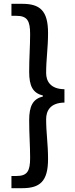

<svg xmlns="http://www.w3.org/2000/svg" viewBox="-20 -816 395 1007"><path d="M40 171H96C189 171 232 136 232 18C232 -63 222 -117 222 -191C222 -234 243 -277 318 -278V-348C243 -349 222 -392 222 -433C222 -508 232 -562 232 -643C232 -761 189 -796 96 -796H40V-733H66C123 -733 138 -707 138 -637C138 -572 133 -514 133 -440C133 -363 153 -328 205 -315V-310C153 -297 133 -261 133 -185C133 -111 138 -53 138 12C138 82 123 107 66 107H40Z"/></svg>

Font: Noto Sans CJK JP Medium
Style: Regular
Weight: 500
Designer: Ryoko NISHIZUKA (kana & ideographs); Paul D. Hunt (Latin, Greek & Cyrillic); Wenlong ZHANG (bopomofo); Sandoll Communica
Foundry: Adobe Systems Incorporated
Version: Version 1.004;PS 1.004;hotconv 1.0.82;makeotf.lib2.5.63406